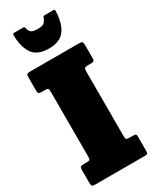

<svg xmlns="http://www.w3.org/2000/svg" viewBox="-249 -1046 883 1104"><g transform="rotate(-30 192.5 -494.5)"><path d="M310 -589V-157Q310 -141 315.2 -138Q320.5 -135 337 -135H356Q368.5 -135 374.2 -132.8Q380 -130.5 380 -118V-25Q380 -8 375.8 -4Q371.5 0 355 0H30Q13 0 9 -5.2Q5 -10.5 5 -28V-110.5Q5 -127.5 11 -131.2Q17 -135 32.5 -135H51.5Q66 -135 70.5 -139Q75 -143 75 -158.5V-588Q75 -604 71.8 -609.5Q68.5 -615 52.5 -615H31.5Q16 -615 10.5 -618.8Q5 -622.5 5 -639V-721.5Q5 -739.5 8.5 -744.8Q12 -750 30 -750H353Q371 -750 375.5 -744.5Q380 -739 380 -722V-642Q380 -624 375.5 -619.5Q371 -615 353.5 -615H335Q318.5 -615 314.2 -610Q310 -605 310 -589ZM191 -810Q115.5 -810 84.2 -854.8Q53 -899.5 52 -979.5Q52 -989 63.5 -989H123Q131 -989 132 -981Q134.5 -966 144.5 -953Q154.5 -940 191 -940Q225.5 -940 235.8 -951.5Q246 -963 250.5 -974.5Q253 -981.5 254.8 -985.2Q256.5 -989 265.5 -989H321.5Q329.5 -989 330.8 -986.8Q332 -984.5 331.5 -977Q329.5 -898.5 297.5 -854.2Q265.5 -810 191 -810Z"/></g></svg>

Font: Besley* Condensed Fatface
Style: Regular
Weight: 900
Width: 3
Designer: Owen Earl
Foundry: indestructible type*
Version: Version 3.000; ttfautohint (v1.8.3)